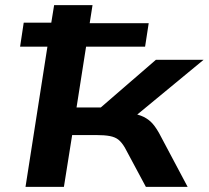

<svg xmlns="http://www.w3.org/2000/svg" viewBox="-20 -725 810 745"><path d="M79 0 164 -544H58L72 -637H179L190 -705H339L328 -635H557L543 -544H314L277 -308H371L585 -493H770L472 -247L471 -287Q506 -284 527 -276Q548 -268 564 -253.5Q580 -239 597 -209L708 0H546L464 -153Q452 -173 439.5 -183Q427 -193 406.5 -197Q386 -201 352 -201H260L228 0Z"/></svg>

Font: Nunito Sans 7pt Expanded
Style: Bold Italic
Weight: 700
Width: 7
Italic angle: -9°
Designer: Vernon Adams
Foundry: Vernon Adams
Version: Version 3.101;gftools[0.9.27]